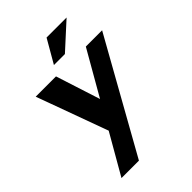

<svg xmlns="http://www.w3.org/2000/svg" viewBox="-239 -732 1051 1051"><g transform="rotate(-45 286.0 -207.0)"><path d="M564 -437 202 210H67L201 -23L50 -437H207L290 -179L438 -437ZM328 -489H243L321 -624H476Z"/></g></svg>

Font: Josefin Sans
Style: Bold Italic
Weight: 700
Italic angle: -7°
Designer: Santiago Orozco
Foundry: Typemade
Version: Version 2.000